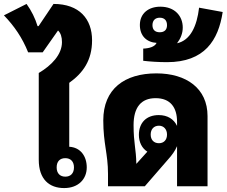

<svg xmlns="http://www.w3.org/2000/svg" viewBox="-66 -947 1152 976"><path d="M402 -742C402 -850 338 -927 206 -927L130 -814H125C113 -854 94 -892 69 -927L-46 -869C6 -815 47 -756 77 -681H151L229 -792C243 -779 249 -758 249 -733C249 -670 197 -615 131 -576V-135C131 -35 185 9 260 9C333 9 375 -37 375 -96C375 -153 343 -198 286 -201V-526C356 -576 402 -640 402 -742ZM266 -143C293 -143 310 -126 310 -96C310 -66 293 -49 266 -49C239 -49 222 -66 222 -96C222 -127 239 -143 266 -143Z M483 0H670L788 -136C808 -158 824 -180 834 -204V0H989V-357C989 -498 881 -574 729 -574C567 -574 459 -495 459 -335C459 -216 483 -166 483 -63ZM613 -311C613 -401 651 -448 725 -448C800 -448 834 -401 834 -328V-307C818 -341 786 -362 741 -362C678 -362 640 -323 640 -261C640 -224 656 -193 683 -176L627 -114C626 -191 613 -218 613 -311ZM742 -219C716 -219 700 -236 700 -263C700 -290 716 -308 742 -308C766 -308 783 -290 783 -263C783 -235 766 -219 742 -219Z M783 -631C974 -631 1044 -742 1066 -886L946 -908C935 -814 902 -742 834 -727C852 -751 863 -777 863 -807C863 -865 823 -913 749 -913C689 -913 645 -879 645 -820C645 -764 680 -732 730 -729C721 -709 692 -701 662 -700V-638C695 -634 740 -631 783 -631ZM746 -783C723 -783 709 -795 709 -819C709 -843 723 -857 746 -857C769 -857 783 -844 783 -819C783 -795 769 -783 746 -783Z"/></svg>

Font: Noto Sans Thai Looped SemiCondensed ExtraBold
Style: Regular
Weight: 800
Width: 4
Designer: Sasikarn Vongin, Ben Mitchell
Foundry: The Fontpad Ltd
Version: Version 1.001